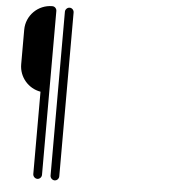

<svg xmlns="http://www.w3.org/2000/svg" viewBox="-71 -1233 1142 1296"><g transform="rotate(5 500.0 -585.0)"><path d="M231 -1170H230C134 -1170 55 -1092 55 -995V-761C55 -674 118 -602 201 -588V-30C201 -14 215 0 231 0C247 0 260 -14 260 -30V-1140C260 -1156 247 -1170 231 -1170ZM348 -1170C332 -1170 318 -1156 318 -1140V-30C318 -14 332 0 348 0C364 0 377 -14 377 -30V-1140C377 -1156 364 -1170 348 -1170Z"/></g></svg>

Font: bauhaus_2017
Style: _regular
Weight: 400
Version: Version 1.0